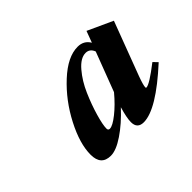

<svg xmlns="http://www.w3.org/2000/svg" viewBox="-75 -661 515 515"><g transform="rotate(-45 183.0 -403.5)"><path d="M97.7 -262.2Q61 -262.2 61 -302.7Q61 -344.2 89.1 -398.4Q117.2 -452.6 160.2 -492.4Q203.1 -532.2 241.2 -532.2Q264.6 -532.2 275.9 -512.7L288.1 -545.4L359.4 -512.7L301.8 -359.9Q292.5 -334.5 292.5 -326.7Q292.5 -324.2 294.4 -324.2Q306.2 -324.2 354 -361.3L365.7 -349.1Q272 -263.2 223.6 -263.2Q199.2 -263.2 199.2 -288.1Q199.2 -304.2 208.5 -335.4Q178.2 -302.7 148.2 -282.5Q118.2 -262.2 97.7 -262.2ZM140.6 -322.3Q140.6 -315.4 147 -315.4Q157.7 -315.4 179.9 -333Q202.1 -350.6 224.1 -377L266.6 -488.8Q260.3 -505.4 244.6 -505.4Q225.1 -505.4 205.1 -481.9Q185.1 -458.5 171.4 -427Q157.7 -395.5 149.2 -366Q140.6 -336.4 140.6 -322.3Z"/></g></svg>

Font: Elstob 14pt
Style: Bold Italic
Weight: 700
Italic angle: -20°
Designer: Peter S. Baker
Version: Version 1.015